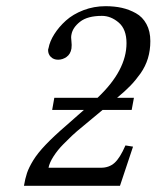

<svg xmlns="http://www.w3.org/2000/svg" viewBox="-20 -598 504 618"><path d="M411.1 -283.2 403.8 -244.1H310.1L228 -175.8Q221.2 -169.9 211.4 -160.9Q201.7 -151.9 183.6 -133.5Q165.5 -115.2 152.3 -94.7Q139.2 -74.2 136.2 -58.1H305.2Q331.1 -58.1 348.6 -73.7Q366.2 -89.4 383.8 -129.9L408.2 -126L366.2 0H57.1Q61 -23.4 66.9 -41Q72.8 -58.6 86.9 -81.8Q101.1 -105 127 -132.1Q152.8 -159.2 192.9 -193.8L250 -244.1H147.9L154.8 -283.2H293.9Q387.2 -371.1 387.2 -459Q387.2 -503.9 362.1 -525.4Q336.9 -546.9 308.1 -546.9Q261.7 -546.9 237.8 -528.1Q213.9 -509.3 210 -486.8Q208 -478.5 210 -463.9Q211.4 -453.6 210 -441.9Q207 -423.8 194.3 -414.8Q181.6 -405.8 167 -405.8Q152.8 -405.8 143.8 -414.6Q134.8 -423.3 134.8 -437Q134.8 -439.9 136.2 -442.9Q140.1 -464.8 154.8 -488Q169.4 -511.2 192.1 -531.7Q214.8 -552.2 248.5 -565.2Q282.2 -578.1 319.8 -578.1Q348.1 -578.1 372.1 -572.8Q396 -567.4 417.5 -555.4Q439 -543.5 451.4 -520.5Q463.9 -497.6 463.9 -465.8Q463.9 -436 456.1 -410.2Q448.2 -384.3 432.4 -361.8Q416.5 -339.4 399.4 -321.8Q382.3 -304.2 356.9 -283.2Z"/></svg>

Font: Common Serif
Style: Italic
Weight: 400
Italic angle: -12°
Designer: Philipp H. Poll, Khaled Hosny
Foundry: Stefan Peev, Context Ltd.
Version: Version 1.026